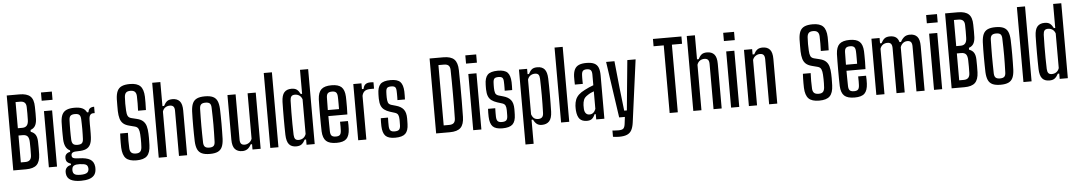

<svg xmlns="http://www.w3.org/2000/svg" viewBox="-44 -1323 11448 2042"><g transform="rotate(-5 5680.0 -302.0)"><path d="M49.5 0V-800H185Q264.5 -800 300.8 -766.2Q337 -732.5 337.5 -654Q338.5 -613 338.5 -581.8Q338.5 -550.5 337.5 -521Q335 -476.5 319.2 -450.5Q303.5 -424.5 270 -413V-393Q304.5 -381.5 320.8 -355.5Q337 -329.5 338.5 -283.5Q339.5 -246.5 339.5 -214.8Q339.5 -183 338.5 -146Q335.5 -68 300 -34Q264.5 0 185.5 0ZM137 -78H185.5Q218 -78 234.2 -95Q250.5 -112 251 -147Q252 -182 252 -213.5Q252 -245 251 -280Q250.5 -326 234.5 -345.5Q218.5 -365 182.5 -365H137ZM137 -443H184.5Q217.5 -443 233.8 -462.8Q250 -482.5 250.5 -523Q251.5 -559 251.5 -591Q251.5 -623 250.5 -658.5Q250 -691 233.8 -706.5Q217.5 -722 185 -722H137Z M415 -712V-800H531V-712ZM429.5 0V-600H516.5V0Z M757 172.5Q687 172.5 648.2 151.5Q609.5 130.5 604 86Q603.5 81.5 603 74.5Q602.5 67.5 603 60Q605 33 622.5 16.2Q640 -0.5 665.5 -4V-19Q642 -25.5 629 -38.5Q616 -51.5 614 -72Q613.5 -77 613.5 -82Q613.5 -87 614 -92.5Q615.5 -113.5 631.2 -127.5Q647 -141.5 669.5 -144.5V-159.5Q639 -174.5 624 -204Q609 -233.5 606.5 -280.5Q606 -309 605.5 -331.2Q605 -353.5 605 -374.2Q605 -395 605.5 -418Q606 -441 606.5 -470.5Q609 -518.5 624 -548.8Q639 -579 671 -593.2Q703 -607.5 755 -607.5Q808 -607.5 839 -593Q870 -578.5 885 -547H900.5Q903 -574 919 -587Q935 -600 965 -600V-532H949Q928.5 -532 916.8 -516.5Q905 -501 904.5 -468L903.5 -418.5Q904 -400 904 -383.8Q904 -367.5 904 -352Q904 -336.5 903.8 -319Q903.5 -301.5 902.5 -280.5Q900 -231.5 884.8 -201.2Q869.5 -171 838 -157.5Q806.5 -144 754.5 -144Q714.5 -144.5 697.8 -135.8Q681 -127 681 -107V-102Q681.5 -90 687.8 -82.8Q694 -75.5 710.2 -72Q726.5 -68.5 757.5 -67.5Q836 -65.5 875.5 -42Q915 -18.5 921 36Q921.5 43.5 921.5 51.2Q921.5 59 921 68Q918 106.5 897.5 129.2Q877 152 841.5 162.2Q806 172.5 757 172.5ZM759 108.5Q784.5 108.5 803.5 104.2Q822.5 100 833.2 90Q844 80 846.5 62.5Q847.5 56 847.2 50.2Q847 44.5 846 39Q843.5 21 832.8 12Q822 3 803.2 -0.5Q784.5 -4 759 -5Q721 -6.5 700.5 3Q680 12.5 677 39.5Q676 45 676 51.2Q676 57.5 676.5 62.5Q678.5 81 688.5 91Q698.5 101 716.2 104.8Q734 108.5 759 108.5ZM754.5 -211.5Q788.5 -211.5 801.8 -225Q815 -238.5 816.5 -270Q817.5 -292.5 818.2 -319Q819 -345.5 819 -373.5Q819 -401.5 818.2 -429Q817.5 -456.5 816.5 -481Q815 -513.5 801.2 -526.8Q787.5 -540 754.5 -540Q721.5 -540 707.2 -526.5Q693 -513 692 -480Q691 -451.5 690.5 -423.8Q690 -396 690 -369.5Q690 -343 690.5 -318.5Q691 -294 692 -271.5Q693.5 -240.5 707 -226Q720.5 -211.5 754.5 -211.5Z M1365 7.5Q1286 7.5 1251.8 -27.2Q1217.5 -62 1214 -141.5Q1213.5 -168.5 1213.2 -192.5Q1213 -216.5 1213.8 -240.5Q1214.5 -264.5 1216 -292H1299Q1297 -249.5 1296.8 -207.8Q1296.5 -166 1299 -127Q1300.5 -95.5 1316 -80.5Q1331.5 -65.5 1365 -65.5Q1397 -65.5 1411.2 -80.5Q1425.5 -95.5 1428 -127Q1429.5 -152.5 1430 -173.2Q1430.5 -194 1430 -215.8Q1429.5 -237.5 1428 -265Q1426.5 -298 1416.8 -321.2Q1407 -344.5 1379.5 -351.5L1320 -367Q1278 -377.5 1255.2 -398.2Q1232.5 -419 1223 -452Q1213.5 -485 1212 -532Q1211.5 -562 1211.8 -595Q1212 -628 1212.5 -660Q1214.5 -712.5 1229.5 -745.2Q1244.5 -778 1277.5 -792.8Q1310.5 -807.5 1365 -807.5Q1441 -807.5 1475.2 -773Q1509.5 -738.5 1512.5 -659Q1513.5 -633 1513 -595Q1512.5 -557 1511 -517H1427Q1428.5 -556 1429 -595.2Q1429.5 -634.5 1428 -673.5Q1426.5 -705 1411 -720Q1395.5 -735 1364 -735Q1331 -735 1316.5 -720Q1302 -705 1300 -673.5Q1297.5 -638.5 1297.8 -603Q1298 -567.5 1300 -532Q1301.5 -494 1311.2 -473Q1321 -452 1350 -445L1405 -431.5Q1448.5 -421.5 1472 -399.8Q1495.5 -378 1505 -344.8Q1514.5 -311.5 1516 -265Q1517 -239 1517 -220Q1517 -201 1516.5 -182.8Q1516 -164.5 1515.5 -141.5Q1512.5 -62 1478 -27.2Q1443.5 7.5 1365 7.5Z M1602.5 0V-800H1689.5V-543.5H1707Q1723.5 -576 1743.5 -591.8Q1763.5 -607.5 1801.5 -607.5Q1852 -607.5 1878.8 -577.2Q1905.5 -547 1905.5 -476.5V0H1818.5V-483Q1818.5 -514 1806 -527.8Q1793.5 -541.5 1767.5 -541.5Q1741.5 -541.5 1720.2 -527.8Q1699 -514 1689.5 -485V0Z M2148 7.5Q2095 7.5 2063 -7.2Q2031 -22 2016.2 -54.5Q2001.5 -87 1999 -140Q1998 -174.5 1997.2 -215.2Q1996.5 -256 1996.5 -299Q1996.5 -342 1997 -383.2Q1997.5 -424.5 1999 -460Q2001.5 -513 2016.2 -545.5Q2031 -578 2062.8 -592.8Q2094.5 -607.5 2148 -607.5Q2202 -607.5 2233.5 -592.5Q2265 -577.5 2279.5 -545.2Q2294 -513 2296.5 -460Q2297.5 -425.5 2298.2 -384.5Q2299 -343.5 2299 -300.8Q2299 -258 2298.2 -216.8Q2297.5 -175.5 2296.5 -140Q2294 -87.5 2279.5 -55Q2265 -22.5 2233.5 -7.5Q2202 7.5 2148 7.5ZM2148 -60Q2180.5 -60 2194.5 -73.8Q2208.5 -87.5 2209 -120Q2210.5 -169 2211.5 -213Q2212.5 -257 2212.5 -300Q2212.5 -343 2211.5 -387.2Q2210.5 -431.5 2209 -480Q2208.5 -512.5 2194.8 -526.2Q2181 -540 2148 -540Q2115.5 -540 2101.2 -526.2Q2087 -512.5 2086 -480Q2085 -431.5 2084.2 -387.2Q2083.5 -343 2083.5 -300Q2083.5 -257 2084.2 -212.8Q2085 -168.5 2086 -120Q2087 -87.5 2101.5 -73.8Q2116 -60 2148 -60Z M2494.5 7.5Q2444 7.5 2416.2 -23Q2388.5 -53.5 2388.5 -124V-600H2475.5V-117Q2475.5 -86.5 2487.5 -72.5Q2499.5 -58.5 2525.5 -58.5Q2550 -58.5 2572 -73.5Q2594 -88.5 2603.5 -115V-600H2690.5V0H2603.5V-56.5H2589Q2572.5 -23.5 2549.5 -8Q2526.5 7.5 2494.5 7.5Z M2793.5 0V-800H2880.5V0Z M3070.5 7.5Q3019.5 7.5 2993.8 -23Q2968 -53.5 2965.5 -124Q2964.5 -162 2964 -206.2Q2963.5 -250.5 2963.5 -297Q2963.5 -343.5 2964 -389.2Q2964.5 -435 2965.5 -476.5Q2968 -547 2994.5 -577.2Q3021 -607.5 3071.5 -607.5Q3109.5 -607.5 3129.5 -591.8Q3149.5 -576 3166 -543.5H3180.5V-800H3267.5V0H3180.5V-56.5H3165.5Q3149.5 -25.5 3128.8 -9Q3108 7.5 3070.5 7.5ZM3102.5 -58.5Q3129 -58.5 3149.8 -72.5Q3170.5 -86.5 3180.5 -115V-485Q3170.5 -514 3149.8 -527.8Q3129 -541.5 3103 -541.5Q3077 -541.5 3065.5 -527.8Q3054 -514 3052.5 -483Q3050.5 -421 3050 -357.2Q3049.5 -293.5 3050 -232.5Q3050.5 -171.5 3052.5 -117Q3054 -86.5 3065.2 -72.5Q3076.5 -58.5 3102.5 -58.5Z M3500.5 7.5Q3424 7.5 3390 -24Q3356 -55.5 3352.5 -128Q3351.5 -163 3351 -206.8Q3350.5 -250.5 3350.5 -298Q3350.5 -345.5 3351 -390.2Q3351.5 -435 3352.5 -470.5Q3356.5 -544.5 3390.8 -576Q3425 -607.5 3499.5 -607.5Q3572.5 -607.5 3605.5 -576.5Q3638.5 -545.5 3642 -474Q3642.5 -459.5 3643 -430Q3643.5 -400.5 3643.2 -362.2Q3643 -324 3641 -283.5H3438Q3438 -244.5 3438.8 -204.2Q3439.5 -164 3440 -120Q3441 -86 3454.8 -73Q3468.5 -60 3499.5 -60Q3529.5 -60 3542.2 -73Q3555 -86 3556.5 -120Q3557.5 -136.5 3557.5 -160.2Q3557.5 -184 3556.5 -213H3641Q3642.5 -195 3642.8 -171Q3643 -147 3642 -128Q3638.5 -55.5 3606.8 -24Q3575 7.5 3500.5 7.5ZM3438 -348H3557.5Q3557.5 -376 3557.8 -403.2Q3558 -430.5 3557.5 -451.5Q3557 -472.5 3556.5 -482.5Q3555 -513.5 3542 -526.8Q3529 -540 3499.5 -540Q3468 -540 3454.5 -526.8Q3441 -513.5 3440 -482.5Q3439.5 -446 3439 -413Q3438.5 -380 3438 -348Z M3732 0V-600H3819V-538.5H3836Q3843.5 -574.5 3862.5 -588.2Q3881.5 -602 3913 -602Q3922.5 -602 3932 -601.5Q3941.5 -601 3947.5 -600.5V-532H3914Q3868.5 -532 3847.5 -516Q3826.5 -500 3819 -466.5V0Z M4126 7.5Q4053.5 7.5 4023.2 -24Q3993 -55.5 3990.5 -128Q3990 -147 3990 -170.8Q3990 -194.5 3991.5 -212.5H4068.5Q4067.5 -184 4067.5 -160.8Q4067.5 -137.5 4068 -120Q4069.5 -86 4083 -73Q4096.5 -60 4126 -60Q4159.5 -60 4173.5 -73Q4187.5 -86 4188.5 -120Q4188.5 -134 4188.8 -143Q4189 -152 4189 -160.5Q4189 -169 4189 -181.5Q4188.5 -213.5 4180.2 -230.8Q4172 -248 4148.5 -256L4095.5 -272.5Q4058.5 -284.5 4035 -302.2Q4011.5 -320 4000.5 -348.5Q3989.5 -377 3988.5 -421Q3988 -434 3988.5 -445.5Q3989 -457 3989 -470Q3990 -544 4021 -575.8Q4052 -607.5 4130.5 -607.5Q4204 -607.5 4233.5 -576.5Q4263 -545.5 4266 -473.5Q4266.5 -455 4266.2 -431.2Q4266 -407.5 4265 -389H4185Q4185.5 -403.5 4185.8 -421.2Q4186 -439 4185.8 -455.2Q4185.5 -471.5 4185 -482.5Q4184.5 -515.5 4172.8 -527.8Q4161 -540 4130.5 -540Q4099.5 -540 4087.5 -527.8Q4075.5 -515.5 4074.5 -482.5Q4074 -467 4073.5 -456.2Q4073 -445.5 4073.5 -427.5Q4074 -395 4080.8 -374.2Q4087.5 -353.5 4115 -344.5L4164 -330.5Q4217.5 -316 4244 -283.2Q4270.5 -250.5 4270.5 -186Q4270.5 -172 4270.2 -156Q4270 -140 4269.5 -126Q4268 -55 4235.8 -23.8Q4203.5 7.5 4126 7.5Z M4564 0V-800H4711Q4791 -800 4826.5 -764.8Q4862 -729.5 4863.5 -649Q4865 -560 4865.5 -480Q4866 -400 4865.5 -320.2Q4865 -240.5 4863.5 -151.5Q4862 -70.5 4826.2 -35.2Q4790.5 0 4710 0ZM4651.5 -78H4710Q4744 -78 4759.8 -93.8Q4775.5 -109.5 4776 -142.5Q4777.5 -207 4778 -271.5Q4778.5 -336 4778.5 -400.5Q4778.5 -465 4778 -529.5Q4777.5 -594 4776 -658.5Q4775.5 -691 4759.8 -706.5Q4744 -722 4711 -722H4651.5Z M4945.5 -712V-800H5061.5V-712ZM4960 0V-600H5047V0Z M5271 7.5Q5198.5 7.5 5168.2 -24Q5138 -55.5 5135.5 -128Q5135 -147 5135 -170.8Q5135 -194.5 5136.5 -212.5H5213.5Q5212.5 -184 5212.5 -160.8Q5212.5 -137.5 5213 -120Q5214.5 -86 5228 -73Q5241.5 -60 5271 -60Q5304.5 -60 5318.5 -73Q5332.5 -86 5333.5 -120Q5333.5 -134 5333.8 -143Q5334 -152 5334 -160.5Q5334 -169 5334 -181.5Q5333.5 -213.5 5325.2 -230.8Q5317 -248 5293.5 -256L5240.5 -272.5Q5203.5 -284.5 5180 -302.2Q5156.5 -320 5145.5 -348.5Q5134.5 -377 5133.5 -421Q5133 -434 5133.5 -445.5Q5134 -457 5134 -470Q5135 -544 5166 -575.8Q5197 -607.5 5275.5 -607.5Q5349 -607.5 5378.5 -576.5Q5408 -545.5 5411 -473.5Q5411.5 -455 5411.2 -431.2Q5411 -407.5 5410 -389H5330Q5330.5 -403.5 5330.8 -421.2Q5331 -439 5330.8 -455.2Q5330.5 -471.5 5330 -482.5Q5329.5 -515.5 5317.8 -527.8Q5306 -540 5275.5 -540Q5244.5 -540 5232.5 -527.8Q5220.5 -515.5 5219.5 -482.5Q5219 -467 5218.5 -456.2Q5218 -445.5 5218.5 -427.5Q5219 -395 5225.8 -374.2Q5232.5 -353.5 5260 -344.5L5309 -330.5Q5362.5 -316 5389 -283.2Q5415.5 -250.5 5415.5 -186Q5415.5 -172 5415.2 -156Q5415 -140 5414.5 -126Q5413 -55 5380.8 -23.8Q5348.5 7.5 5271 7.5Z M5500.5 200V-600H5587.5V-543.5H5602.5Q5618.5 -576 5638.5 -591.8Q5658.5 -607.5 5696.5 -607.5Q5748 -607.5 5774 -577.2Q5800 -547 5802.5 -476.5Q5803.5 -445 5804.2 -400Q5805 -355 5805 -305Q5805 -255 5804.2 -207.8Q5803.5 -160.5 5802.5 -124Q5800 -53.5 5771.8 -23Q5743.5 7.5 5692.5 7.5Q5661.5 7.5 5640.8 -7.2Q5620 -22 5602.5 -56.5H5587.5V200ZM5660.5 -58.5Q5686.5 -58.5 5700.5 -72.5Q5714.5 -86.5 5715.5 -117Q5717 -165.5 5717.8 -213Q5718.5 -260.5 5718.5 -306.8Q5718.5 -353 5717.5 -397.2Q5716.5 -441.5 5715.5 -483Q5714.5 -514 5703 -527.8Q5691.5 -541.5 5665.5 -541.5Q5639.5 -541.5 5618.2 -527.8Q5597 -514 5587.5 -485V-115Q5598 -84.5 5615 -71.5Q5632 -58.5 5660.5 -58.5Z M5898 0V-800H5985V0Z M6174.5 6.5Q6121.5 6.5 6096.2 -22.8Q6071 -52 6066 -114Q6065.5 -126 6065.2 -139Q6065 -152 6065.5 -163.5Q6068 -200 6079 -228.2Q6090 -256.5 6114.2 -279.8Q6138.5 -303 6180 -323.5Q6202.5 -335.5 6226 -345.8Q6249.5 -356 6274 -365V-480Q6274 -511 6262 -525.5Q6250 -540 6218.5 -540Q6191 -540 6178.2 -527.8Q6165.5 -515.5 6164 -482.5Q6163.5 -472 6163.2 -455Q6163 -438 6163.2 -420Q6163.5 -402 6164 -389H6079Q6078.5 -405 6078 -429.8Q6077.5 -454.5 6078 -474Q6080 -521 6094.5 -550.5Q6109 -580 6139.8 -593.8Q6170.5 -607.5 6221 -607.5Q6274 -607.5 6304.5 -592.5Q6335 -577.5 6347.8 -545.2Q6360.5 -513 6360.5 -461.5L6360 0H6273V-56.5H6260Q6247.5 -25.5 6228.2 -9.5Q6209 6.5 6174.5 6.5ZM6206.5 -58.5Q6230.5 -58.5 6247.2 -72.5Q6264 -86.5 6273.5 -112V-300Q6256 -294 6238.2 -285.5Q6220.5 -277 6200 -262.5Q6172 -244 6162.5 -219.5Q6153 -195 6151.5 -163.5Q6151.5 -154 6151.5 -142.8Q6151.5 -131.5 6152 -120.5Q6154.5 -90.5 6168.8 -74.5Q6183 -58.5 6206.5 -58.5Z M6500.5 205Q6486.5 205 6467.8 203.5Q6449 202 6434.5 199.5V133Q6447 134 6466 135Q6485 136 6500 136Q6537.5 136 6551.2 122.8Q6565 109.5 6569.5 76L6579 0H6518L6431 -600H6520L6549.5 -313L6577.5 -67H6606L6629.5 -313L6657.5 -600H6746L6656.5 69.5Q6649.5 118 6633.2 147.8Q6617 177.5 6585.2 191.2Q6553.5 205 6500.5 205Z M7057 0V-722H6948.5V-800H7252.5V-722H7144V0Z M7309.5 0V-800H7396.5V-543.5H7414Q7430.5 -576 7450.5 -591.8Q7470.5 -607.5 7508.5 -607.5Q7559 -607.5 7585.8 -577.2Q7612.5 -547 7612.5 -476.5V0H7525.5V-483Q7525.5 -514 7513 -527.8Q7500.5 -541.5 7474.5 -541.5Q7448.5 -541.5 7427.2 -527.8Q7406 -514 7396.5 -485V0Z M7698.5 -712V-800H7814.5V-712ZM7713 0V-600H7800V0Z M7903 0V-600H7990V-543.5H8007.5Q8023 -574.5 8044 -591Q8065 -607.5 8102 -607.5Q8152.5 -607.5 8179.2 -577.2Q8206 -547 8206 -476.5V0H8119V-483Q8118.5 -514 8106.2 -527.8Q8094 -541.5 8068 -541.5Q8043.5 -541.5 8021.5 -526.8Q7999.5 -512 7990 -485V0Z M8654 7.5Q8575 7.5 8540.8 -27.2Q8506.5 -62 8503 -141.5Q8502.5 -168.5 8502.2 -192.5Q8502 -216.5 8502.8 -240.5Q8503.5 -264.5 8505 -292H8588Q8586 -249.5 8585.8 -207.8Q8585.5 -166 8588 -127Q8589.5 -95.5 8605 -80.5Q8620.5 -65.5 8654 -65.5Q8686 -65.5 8700.2 -80.5Q8714.5 -95.5 8717 -127Q8718.5 -152.5 8719 -173.2Q8719.5 -194 8719 -215.8Q8718.5 -237.5 8717 -265Q8715.5 -298 8705.8 -321.2Q8696 -344.5 8668.5 -351.5L8609 -367Q8567 -377.5 8544.2 -398.2Q8521.5 -419 8512 -452Q8502.5 -485 8501 -532Q8500.5 -562 8500.8 -595Q8501 -628 8501.5 -660Q8503.5 -712.5 8518.5 -745.2Q8533.5 -778 8566.5 -792.8Q8599.5 -807.5 8654 -807.5Q8730 -807.5 8764.2 -773Q8798.5 -738.5 8801.5 -659Q8802.5 -633 8802 -595Q8801.5 -557 8800 -517H8716Q8717.5 -556 8718 -595.2Q8718.5 -634.5 8717 -673.5Q8715.5 -705 8700 -720Q8684.5 -735 8653 -735Q8620 -735 8605.5 -720Q8591 -705 8589 -673.5Q8586.5 -638.5 8586.8 -603Q8587 -567.5 8589 -532Q8590.5 -494 8600.2 -473Q8610 -452 8639 -445L8694 -431.5Q8737.5 -421.5 8761 -399.8Q8784.5 -378 8794 -344.8Q8803.5 -311.5 8805 -265Q8806 -239 8806 -220Q8806 -201 8805.5 -182.8Q8805 -164.5 8804.5 -141.5Q8801.5 -62 8767 -27.2Q8732.5 7.5 8654 7.5Z M9032 7.5Q8955.5 7.5 8921.5 -24Q8887.5 -55.5 8884 -128Q8883 -163 8882.5 -206.8Q8882 -250.5 8882 -298Q8882 -345.5 8882.5 -390.2Q8883 -435 8884 -470.5Q8888 -544.5 8922.2 -576Q8956.5 -607.5 9031 -607.5Q9104 -607.5 9137 -576.5Q9170 -545.5 9173.5 -474Q9174 -459.5 9174.5 -430Q9175 -400.5 9174.8 -362.2Q9174.5 -324 9172.5 -283.5H8969.5Q8969.5 -244.5 8970.2 -204.2Q8971 -164 8971.5 -120Q8972.5 -86 8986.2 -73Q9000 -60 9031 -60Q9061 -60 9073.8 -73Q9086.5 -86 9088 -120Q9089 -136.5 9089 -160.2Q9089 -184 9088 -213H9172.5Q9174 -195 9174.2 -171Q9174.5 -147 9173.5 -128Q9170 -55.5 9138.2 -24Q9106.5 7.5 9032 7.5ZM8969.5 -348H9089Q9089 -376 9089.2 -403.2Q9089.5 -430.5 9089 -451.5Q9088.5 -472.5 9088 -482.5Q9086.5 -513.5 9073.5 -526.8Q9060.5 -540 9031 -540Q8999.5 -540 8986 -526.8Q8972.5 -513.5 8971.5 -482.5Q8971 -446 8970.5 -413Q8970 -380 8969.5 -348Z M9263.5 0V-600H9350.5V-543.5H9367Q9383.5 -576 9403.8 -591.8Q9424 -607.5 9462.5 -607.5Q9500 -607.5 9524 -591.5Q9548 -575.5 9558 -538.5H9574Q9590.5 -570.5 9613.8 -589Q9637 -607.5 9675 -607.5Q9726 -607.5 9752.5 -577.2Q9779 -547 9779 -476.5V0H9692V-483Q9691.5 -514 9679.5 -527.8Q9667.5 -541.5 9641.5 -541.5Q9616 -541.5 9596.2 -526.5Q9576.5 -511.5 9566.5 -483.5V0H9479V-483Q9478.5 -514 9466.5 -527.8Q9454.5 -541.5 9428.5 -541.5Q9402.5 -541.5 9381.2 -527.8Q9360 -514 9350.5 -485V0Z M9865 -712V-800H9981V-712ZM9879.5 0V-600H9966.5V0Z M10067.5 0V-800H10203Q10282.5 -800 10318.8 -766.2Q10355 -732.5 10355.5 -654Q10356.5 -613 10356.5 -581.8Q10356.5 -550.5 10355.5 -521Q10353 -476.5 10337.2 -450.5Q10321.5 -424.5 10288 -413V-393Q10322.5 -381.5 10338.8 -355.5Q10355 -329.5 10356.5 -283.5Q10357.5 -246.5 10357.5 -214.8Q10357.5 -183 10356.5 -146Q10353.5 -68 10318 -34Q10282.5 0 10203.5 0ZM10155 -78H10203.5Q10236 -78 10252.2 -95Q10268.5 -112 10269 -147Q10270 -182 10270 -213.5Q10270 -245 10269 -280Q10268.5 -326 10252.5 -345.5Q10236.5 -365 10200.5 -365H10155ZM10155 -443H10202.5Q10235.5 -443 10251.8 -462.8Q10268 -482.5 10268.5 -523Q10269.5 -559 10269.5 -591Q10269.5 -623 10268.5 -658.5Q10268 -691 10251.8 -706.5Q10235.5 -722 10203 -722H10155Z M10589.5 7.5Q10536.5 7.5 10504.5 -7.2Q10472.5 -22 10457.8 -54.5Q10443 -87 10440.5 -140Q10439.5 -174.5 10438.8 -215.2Q10438 -256 10438 -299Q10438 -342 10438.5 -383.2Q10439 -424.5 10440.5 -460Q10443 -513 10457.8 -545.5Q10472.5 -578 10504.2 -592.8Q10536 -607.5 10589.5 -607.5Q10643.5 -607.5 10675 -592.5Q10706.5 -577.5 10721 -545.2Q10735.5 -513 10738 -460Q10739 -425.5 10739.8 -384.5Q10740.5 -343.5 10740.5 -300.8Q10740.5 -258 10739.8 -216.8Q10739 -175.5 10738 -140Q10735.5 -87.5 10721 -55Q10706.5 -22.5 10675 -7.5Q10643.5 7.5 10589.5 7.5ZM10589.5 -60Q10622 -60 10636 -73.8Q10650 -87.5 10650.5 -120Q10652 -169 10653 -213Q10654 -257 10654 -300Q10654 -343 10653 -387.2Q10652 -431.5 10650.5 -480Q10650 -512.5 10636.2 -526.2Q10622.5 -540 10589.5 -540Q10557 -540 10542.8 -526.2Q10528.5 -512.5 10527.5 -480Q10526.5 -431.5 10525.8 -387.2Q10525 -343 10525 -300Q10525 -257 10525.8 -212.8Q10526.5 -168.5 10527.5 -120Q10528.5 -87.5 10543 -73.8Q10557.5 -60 10589.5 -60Z M10834 0V-800H10921V0Z M11111 7.5Q11060 7.5 11034.2 -23Q11008.5 -53.5 11006 -124Q11005 -162 11004.5 -206.2Q11004 -250.5 11004 -297Q11004 -343.5 11004.5 -389.2Q11005 -435 11006 -476.5Q11008.5 -547 11035 -577.2Q11061.5 -607.5 11112 -607.5Q11150 -607.5 11170 -591.8Q11190 -576 11206.5 -543.5H11221V-800H11308V0H11221V-56.5H11206Q11190 -25.5 11169.2 -9Q11148.5 7.5 11111 7.5ZM11143 -58.5Q11169.5 -58.5 11190.2 -72.5Q11211 -86.5 11221 -115V-485Q11211 -514 11190.2 -527.8Q11169.5 -541.5 11143.5 -541.5Q11117.5 -541.5 11106 -527.8Q11094.5 -514 11093 -483Q11091 -421 11090.5 -357.2Q11090 -293.5 11090.5 -232.5Q11091 -171.5 11093 -117Q11094.5 -86.5 11105.8 -72.5Q11117 -58.5 11143 -58.5Z"/></g></svg>

Font: Big Shoulders Display Thin SemiBold
Style: Regular
Weight: 600
Version: Version 2.002